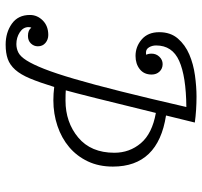

<svg xmlns="http://www.w3.org/2000/svg" viewBox="-38 -667 716 680"><g transform="rotate(90 320.0 -327.0)"><path d="M414 -659 389 -557Q570 -529 570 -369Q570 -319 551.5 -280Q533 -241 501 -214Q469 -187 426 -172.5Q383 -158 335 -158Q312 -158 288 -161Q272 -109 258 -75.5Q244 -42 227 -23Q210 -4 189 3.5Q168 11 138 11Q95 11 64 -11Q33 -33 33 -75Q33 -101 52.5 -120.5Q72 -140 104 -140Q120 -140 132 -130Q144 -120 144 -103Q144 -89 134 -78.5Q124 -68 107 -68Q87 -68 78 -80Q76 -76 76 -70Q76 -51 94.5 -39Q113 -27 136 -27Q152 -27 166 -34Q180 -41 194 -63Q208 -85 224 -125.5Q240 -166 259.5 -232.5Q279 -299 303.5 -396.5Q328 -494 359 -629Q250 -628 195.5 -603.5Q141 -579 141 -522Q141 -508 147.5 -497Q154 -486 166 -486Q172 -486 174 -487Q170 -494 170 -506Q170 -522 181 -533.5Q192 -545 207 -545Q223 -545 233.5 -534Q244 -523 244 -506Q244 -479 225 -464Q206 -449 178 -449Q145 -449 119.5 -471Q94 -493 94 -533Q94 -573 116.5 -599Q139 -625 173 -639.5Q207 -654 247 -659.5Q287 -665 322 -665Q370 -665 414 -659ZM380 -521Q315 -255 300 -202Q312 -201 336 -201Q413 -201 467 -246Q521 -291 521 -374Q521 -428 487 -468Q453 -508 380 -521Z"/></g></svg>

Font: Bonbon
Style: Regular
Weight: 400
Designer: Ksenia Erulevich
Foundry: Cyreal (www.cyreal.org)
Version: Version 1.001